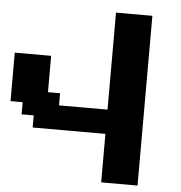

<svg xmlns="http://www.w3.org/2000/svg" viewBox="-58 -930 929 986"><g transform="rotate(5 406.0 -437.5)"><path d="M500 0H687.5V-875H500V-375H250V-437.5H187.5V-625H0V-375H62.5V-312.5H125V-250H500Z"/></g></svg>

Font: Faithful 32x
Style: Semibold
Weight: 400
Foundry: Faithful Resource Pack
Version: Version 1.0; January 27, 2023